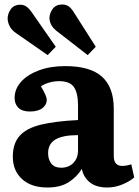

<svg xmlns="http://www.w3.org/2000/svg" viewBox="-20 -820 618 854"><path d="M191 14Q119 14 78 -23.5Q37 -61 37 -123Q37 -182 67.5 -216Q98 -250 162 -265.5Q226 -281 327 -286V-351Q327 -406 309 -432.5Q291 -459 243 -459Q220 -459 198 -452.5Q176 -446 162 -436Q188 -393 188 -376Q188 -354 168.5 -339Q149 -324 113 -324Q79 -324 62 -340.5Q45 -357 45 -384Q45 -424 73.5 -456Q102 -488 153 -507Q204 -526 270 -526Q381 -526 433.5 -479Q486 -432 486 -336V-126Q486 -82 524 -82Q541 -82 564 -89L577 -31Q557 -13 524 0.5Q491 14 457 14Q408 14 379.5 -9Q351 -32 344 -69Q323 -34 286 -10Q249 14 191 14ZM252 -74Q285 -74 306 -95Q327 -116 327 -151V-219Q259 -219 226.5 -199.5Q194 -180 194 -139Q194 -110 208.5 -92Q223 -74 252 -74ZM370 -575 236 -679Q217 -693 208.5 -708.5Q200 -724 200 -740Q200 -760 214 -780Q228 -800 257 -800Q271 -800 282.5 -793.5Q294 -787 306 -769L406 -612ZM192 -575 51 -673Q32 -686 23 -703.5Q14 -721 14 -738Q14 -759 28 -779Q42 -799 71 -799Q84 -799 95.5 -792Q107 -785 120 -767L228 -612Z"/></svg>

Font: Literata
Style: Bold
Weight: 700
Designer: Latin by Veronika Burian and Jose Scaglione. Greek by Irene Vlachou. Cyrillic by Vera Evstafieva.
Foundry: TypeTogether
Version: Version 3.103; ttfautohint (v1.8.4.7-5d5b);gftools[0.9.29]